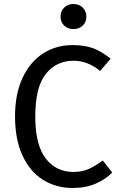

<svg xmlns="http://www.w3.org/2000/svg" viewBox="-20 -926 600 958"><path d="M532 -633 480 -572Q417 -623 347 -623Q261 -623 208.5 -557Q156 -491 156 -345Q156 -203 208 -135.5Q260 -68 346 -68Q390 -68 423 -83Q456 -98 493 -125L540 -65Q508 -32 458 -10Q408 12 343 12Q259 12 193.5 -29.5Q128 -71 91.5 -151.5Q55 -232 55 -345Q55 -458 93 -538.5Q131 -619 196 -660Q261 -701 341 -701Q403 -701 445.5 -685Q488 -669 532 -633ZM411 -843Q411 -816 393 -798.5Q375 -781 346 -781Q318 -781 300 -798.5Q282 -816 282 -843Q282 -870 300 -888Q318 -906 346 -906Q375 -906 393 -888Q411 -870 411 -843Z"/></svg>

Font: FiraGOUPP
Style: Medium
Weight: 400
Designer: bBox Type
Foundry: bBox Type GmbH
Version: Version 1.001